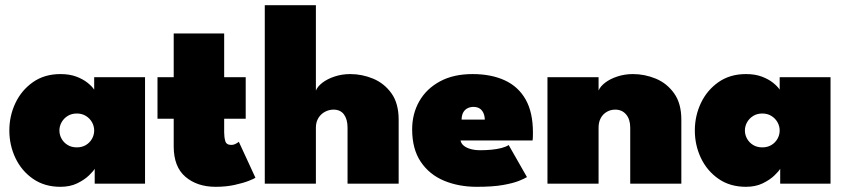

<svg xmlns="http://www.w3.org/2000/svg" viewBox="-20 -708 3269 740"><path d="M345 0V-57.5Q340 -48.5 322.8 -31.8Q305.5 -15 277.8 -1.5Q250 12 213 12Q151.5 12 107.2 -18.8Q63 -49.5 39.5 -99Q16 -148.5 16 -205Q16 -261.5 39.5 -311Q63 -360.5 107.2 -391.5Q151.5 -422.5 213 -422.5Q248 -422.5 274 -412.8Q300 -403 317.2 -389.2Q334.5 -375.5 343 -362.5V-410.5H539V0ZM209 -205Q209 -188 217.5 -173Q226 -158 241 -149Q256 -140 276 -140Q296 -140 311 -149Q326 -158 334.5 -173Q343 -188 343 -205Q343 -222 334.5 -237Q326 -252 311 -261.2Q296 -270.5 276 -270.5Q256 -270.5 241 -261.2Q226 -252 217.5 -237Q209 -222 209 -205Z M587 -410.5H649.5V-579H844V-410.5H927V-250.5H844V-197.5Q844 -179.5 848.2 -164.5Q852.5 -149.5 871 -149.5Q881 -149.5 889.8 -154.5Q898.5 -159.5 900.5 -161.5L964.5 -23Q960.5 -19.5 938.8 -11Q917 -2.5 883.8 4.8Q850.5 12 811 12Q740 12 694.8 -26.5Q649.5 -65 649.5 -144V-250.5H587Z M1330 -422.5Q1375.5 -422.5 1418.2 -404.8Q1461 -387 1488.8 -348.2Q1516.5 -309.5 1516.5 -246.5V0H1319.5V-216Q1319.5 -248 1305.8 -266.8Q1292 -285.5 1265.5 -285.5Q1248 -285.5 1232.2 -277Q1216.5 -268.5 1207 -253Q1197.5 -237.5 1197.5 -216V0H1000.5V-688H1197.5V-359Q1204 -375 1223 -389.5Q1242 -404 1270 -413.2Q1298 -422.5 1330 -422.5Z M1755 -166.5Q1757.5 -154.5 1767.8 -146.2Q1778 -138 1794.2 -133.5Q1810.5 -129 1831 -129Q1853 -129 1874 -131Q1895 -133 1912.5 -137.5Q1930 -142 1940.5 -149L2011 -25.5Q2001.5 -19.5 1979.8 -10.8Q1958 -2 1918.8 5Q1879.5 12 1817.5 12Q1748 12 1691.5 -11.5Q1635 -35 1601.8 -84.2Q1568.5 -133.5 1568.5 -209.5Q1568.5 -269.5 1596 -317.8Q1623.5 -366 1675.5 -394.2Q1727.5 -422.5 1801.5 -422.5Q1873 -422.5 1925.2 -398.5Q1977.5 -374.5 2005.8 -324.8Q2034 -275 2034 -197.5Q2034 -193.5 2033.8 -181.8Q2033.5 -170 2032.5 -166.5ZM1848.5 -247Q1848 -263.5 1842.2 -274.5Q1836.5 -285.5 1827 -290.8Q1817.5 -296 1804.5 -296Q1793 -296 1782.8 -291.2Q1772.5 -286.5 1766 -275.8Q1759.5 -265 1759 -247Z M2419.5 -422.5Q2465 -422.5 2507.8 -404.8Q2550.5 -387 2578.2 -348.2Q2606 -309.5 2606 -246.5V0H2409V-216Q2409 -248 2393.2 -266.8Q2377.5 -285.5 2351 -285.5Q2333.5 -285.5 2318.8 -277Q2304 -268.5 2295.5 -253Q2287 -237.5 2287 -216V0H2090V-410.5H2287V-359Q2293.5 -375 2312.5 -389.5Q2331.5 -404 2359.5 -413.2Q2387.5 -422.5 2419.5 -422.5Z M2987 0V-57.5Q2982 -48.5 2964.8 -31.8Q2947.5 -15 2919.8 -1.5Q2892 12 2855 12Q2793.5 12 2749.2 -18.8Q2705 -49.5 2681.5 -99Q2658 -148.5 2658 -205Q2658 -261.5 2681.5 -311Q2705 -360.5 2749.2 -391.5Q2793.5 -422.5 2855 -422.5Q2890 -422.5 2916 -412.8Q2942 -403 2959.2 -389.2Q2976.5 -375.5 2985 -362.5V-410.5H3181V0ZM2851 -205Q2851 -188 2859.5 -173Q2868 -158 2883 -149Q2898 -140 2918 -140Q2938 -140 2953 -149Q2968 -158 2976.5 -173Q2985 -188 2985 -205Q2985 -222 2976.5 -237Q2968 -252 2953 -261.2Q2938 -270.5 2918 -270.5Q2898 -270.5 2883 -261.2Q2868 -252 2859.5 -237Q2851 -222 2851 -205Z"/></svg>

Font: League Spartan Thin Black
Style: Regular
Weight: 900
Version: Version 2.002